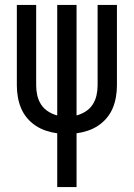

<svg xmlns="http://www.w3.org/2000/svg" viewBox="-20 -540 540 775"><path d="M211 215V-2Q188 -5 165.5 -12.5Q143 -20 123.5 -33Q104 -46 89 -64Q74 -82 65 -103.5Q56 -125 52 -148.5Q48 -172 48 -195V-520H126V-195Q126 -175 130.5 -155Q135 -135 146 -118Q157 -101 174.5 -90Q192 -79 211 -74V-520H289V-74Q308 -79 325.5 -90Q343 -101 354 -118Q365 -135 369.5 -155Q374 -175 374 -195V-520H452V-195Q452 -172 448 -148.5Q444 -125 435 -103.5Q426 -82 411 -64Q396 -46 376.5 -33Q357 -20 334.5 -12.5Q312 -5 289 -2V215Z"/></svg>

Font: Iosevka Term
Style: Regular
Weight: 400
Monospace: yes
Designer: Belleve Invis
Foundry: Belleve Invis
Version: Version 30.0.1